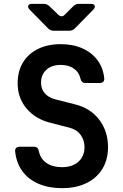

<svg xmlns="http://www.w3.org/2000/svg" viewBox="-20 -970 640 1000"><path d="M302.8 10Q233.9 10 180.8 -12.8Q127.6 -35.6 96.4 -78.6Q65.1 -121.6 59 -180.6Q57.4 -192.9 64.1 -199.4Q70.9 -205.9 82.6 -205.9H157Q178 -205.9 182.3 -182.8Q190.1 -143.6 221.9 -121.4Q253.8 -99.3 302.8 -99.3Q357.2 -99.3 388.7 -127.9Q420.1 -156.6 420.1 -203.5Q420.1 -239.9 399.8 -267.7Q379.5 -295.5 340.8 -305.2L242.7 -330.4Q163.7 -350.4 117.8 -405.4Q71.9 -460.4 71.9 -536.2Q71.9 -598.3 99.3 -644.1Q126.8 -689.8 177.6 -714.9Q228.4 -740 296.4 -740Q360.3 -740 409 -718.2Q457.7 -696.4 487.5 -656.8Q517.2 -617.2 522.8 -563.3Q524.4 -551 517.9 -544.3Q511.5 -537.6 499.1 -537.6H424.7Q404.4 -537.6 398.9 -560.7Q391.9 -593.8 364.6 -612.9Q337.4 -631.9 296.4 -631.9Q249.3 -631.9 221.5 -606.6Q193.8 -581.2 193.8 -540Q193.8 -506.4 213.2 -484.1Q232.7 -461.7 268.2 -452.5L369.3 -426.9Q449.9 -407.5 496.3 -347.3Q542.6 -287.1 542.6 -203.5Q542.6 -138.9 513.4 -90.8Q484.1 -42.6 430.1 -16.3Q376.1 10 302.8 10ZM259.5 -810Q242 -810 229.7 -822.9L134.6 -919.7Q123.3 -931.7 127.2 -940.8Q131.1 -950 147.6 -950H207.5Q225 -950 237.4 -937.7L283.7 -893.2Q301.8 -876.7 318.1 -894.2L361.2 -937.1Q373.6 -950 391.1 -950H452.4Q469.4 -950 473.2 -940.8Q477.1 -931.7 465.8 -919.7L370.7 -822.9Q358.4 -810 340.9 -810Z"/></svg>

Font: Pitagon Sans Mono
Style: Regular
Weight: 400
Monospace: yes
Designer: Travis Tran
Foundry: Pitagon
Version: Version 1.001;gftools[0.9.26]